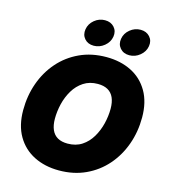

<svg xmlns="http://www.w3.org/2000/svg" viewBox="-136 -1062 1042 1179"><g transform="rotate(15 385.0 -472.0)"><path d="M348.6 10.3Q258.8 10.3 189.5 -24.7Q120.1 -59.6 80.8 -127Q41.5 -194.3 41.5 -291.5Q41.5 -382.8 70.3 -463.6Q99.1 -544.4 153.1 -606Q207 -667.5 282.7 -702.6Q358.4 -737.8 452.6 -737.8Q542 -737.8 611.1 -703.1Q680.2 -668.5 719.5 -600.8Q758.8 -533.2 758.8 -435.5Q758.8 -344.2 729.7 -263.4Q700.7 -182.6 646.7 -121.1Q592.8 -59.6 517.3 -24.7Q441.9 10.3 348.6 10.3ZM357.4 -162.6Q410.2 -162.6 448 -187.5Q485.8 -212.4 510.3 -253.7Q534.7 -294.9 546.4 -343Q558.1 -391.1 558.1 -437Q558.1 -479 545.4 -507.6Q532.7 -536.1 507.3 -550.5Q481.9 -564.9 443.8 -564.9Q391.6 -564.9 353.3 -539.8Q314.9 -514.6 290.5 -473.6Q266.1 -432.6 254.6 -384.8Q243.2 -336.9 243.2 -291Q243.2 -249 255.9 -220.2Q268.6 -191.4 293.9 -177Q319.3 -162.6 357.4 -162.6ZM583 -784.7Q545.9 -784.7 524.4 -809.3Q502.9 -834 508.8 -869.6Q514.6 -905.3 544.4 -929.7Q574.2 -954.1 611.3 -954.1Q648.4 -954.1 670.2 -929.7Q691.9 -905.3 686 -869.6Q680.2 -834 650.1 -809.3Q620.1 -784.7 583 -784.7ZM356.9 -784.7Q319.3 -784.7 298.1 -809.3Q276.9 -834 282.7 -869.6Q288.6 -905.3 318.1 -929.7Q347.7 -954.1 384.8 -954.1Q422.4 -954.1 444.1 -929.7Q465.8 -905.3 460 -869.6Q454.1 -834 424.1 -809.3Q394 -784.7 356.9 -784.7Z"/></g></svg>

Font: Inter 18pt Black
Style: Italic
Weight: 900
Italic angle: -9.3988°
Designer: Rasmus Andersson
Foundry: rsms
Version: Version 4.001;git-66647c0bb